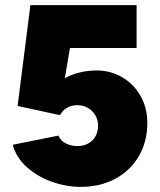

<svg xmlns="http://www.w3.org/2000/svg" viewBox="-20 -720 627 752"><path d="M30 -153 209 -189Q217 -169 237.5 -158.5Q258 -148 283 -148Q319 -148 341.5 -170Q364 -192 364 -228Q364 -261 341 -284.5Q318 -308 282 -308Q258 -308 241 -297Q224 -286 215 -269L49 -305L99 -700H515V-532H254L234 -414Q291 -444 359 -444Q412 -444 457.5 -418Q503 -392 530 -345Q557 -298 557 -239Q557 -165 523.5 -108Q490 -51 431 -19.5Q372 12 296 12Q240 12 183.5 -8Q127 -28 85 -65.5Q43 -103 30 -153Z"/></svg>

Font: Oak Sans Black
Style: Regular
Weight: 900
Designer: Erik Kennedy, Walven
Foundry: Erik Kennedy, Walven
Version: Version 1.000